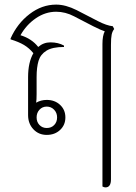

<svg xmlns="http://www.w3.org/2000/svg" viewBox="-20 -580 590 834"><path d="M476 -454Q468 -444 465 -429.5Q462 -415 462 -385V199Q462 234 438 234Q432 234 425 230V-389Q425 -425 435 -444Q421 -448 385 -466L302 -509Q264 -529 224 -529Q177 -529 135.5 -500.5Q94 -472 69 -427Q118 -412 146 -376Q169 -396 199 -396Q233 -396 258 -382V-376Q208 -376 182 -360Q156 -344 147.5 -316Q139 -288 139 -245V-171Q139 -146 137 -134Q158 -146 183 -146Q218 -146 241 -124.5Q264 -103 264 -70Q264 -37 241 -15.5Q218 6 183 6Q148 6 125 -18.5Q102 -43 102 -80V-245Q102 -309 125 -349Q107 -371 84.5 -384.5Q62 -398 26 -409V-413Q55 -478 108.5 -519Q162 -560 224 -560Q265 -560 313 -536L406 -488Q443 -469 470 -466ZM139 -70Q139 -50 151.5 -37Q164 -24 183 -24Q203 -24 215.5 -37Q228 -50 228 -70Q228 -90 215 -103.5Q202 -117 183 -117Q164 -117 151.5 -103.5Q139 -90 139 -70Z"/></svg>

Font: Thasadith
Style: Regular
Weight: 400
Designer: Cadson Demak Co.,Ltd.
Foundry: Cadson Demak Co.,Ltd.
Version: Version 1.000; ttfautohint (v1.6)